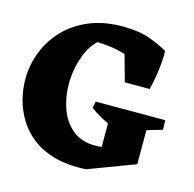

<svg xmlns="http://www.w3.org/2000/svg" viewBox="-104 -792 928 919"><g transform="rotate(15 360.5 -332.5)"><path d="M400 20Q309 25 242.5 6Q176 -13 131 -49Q86 -85 59 -131Q32 -177 20 -226Q8 -275 8 -321Q8 -392 33.5 -457.5Q59 -523 108 -574.5Q157 -626 229 -656Q301 -686 394 -686Q477 -686 534 -664.5Q591 -643 619 -625L588 -474Q566 -492 538.5 -510.5Q511 -529 475.5 -545Q440 -561 395.5 -571Q351 -581 295 -582Q268 -556 250.5 -519Q233 -482 224 -439.5Q215 -397 215 -353Q215 -291 234.5 -234.5Q254 -178 295 -141.5Q336 -105 398 -101Q428 -100 463.5 -104.5Q499 -109 531.5 -116.5Q564 -124 586 -130L631 -67ZM461 -211Q432 -225 405 -240Q378 -255 355 -272L361 -305H459ZM445 -65V-305H631V-67ZM567 -217 558 -305H706L707 -258ZM472 -430 417 -627 619 -625Q621 -602 618 -567.5Q615 -533 609 -496.5Q603 -460 595 -430Z"/></g></svg>

Font: Eczar ExtraBold
Style: Regular
Weight: 800
Designer: Vaibhav Singh
Foundry: Rosetta Type Foundry
Version: Version 2.000